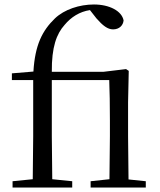

<svg xmlns="http://www.w3.org/2000/svg" viewBox="-20 -836 712 856"><path d="M467 0H630V-28L553 -36L551 -229V-380L554 -520L542 -528L442 -516H211C210 -626 232 -685 268 -725C297 -760 335 -784 381 -791L410 -754C438 -722 460 -705 484 -705C512 -705 529 -723 531 -745C523 -787 468 -816 399 -816C334 -816 267 -794 225 -754C169 -700 136 -636 129 -517L33 -509V-479H128V-229L126 -37L36 -28V0H302V-28L213 -37L211 -229V-479H467C469 -425 470 -373 470 -298V-229L468 -37L384 -28V0Z"/></svg>

Font: Source Han Serif KR
Style: Regular
Weight: 400
Designer: Ryoko NISHIZUKA 西塚涼子 (kana & ideographs); Frank Grießhammer (Latin, Greek & Cyrillic); Wenlong ZHANG 张文龙 (bopomofo); San
Foundry: Adobe
Version: Version 2.001;hotconv 1.1.0;makeotfexe 2.6.0